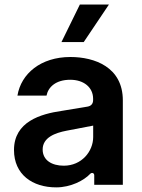

<svg xmlns="http://www.w3.org/2000/svg" viewBox="-20 -799 615 830"><path d="M245.7 -617.2H342L451 -779.5H325.3ZM223 11C286.2 11 343 -18.8 370 -47.6C376.4 -54.3 387.4 -51.8 387.4 -41.2V0H511V-365.1C511 -509.2 388.5 -552.6 284.4 -552.6C156.2 -552.6 71 -480.5 55.4 -385.7H181.1C188.2 -422.2 220.9 -454.2 283.7 -454.2C342 -454.2 382.1 -421.5 382.5 -372.9V-366.5C382.5 -351.6 375 -340.9 358.3 -338.1L246.4 -319.6C155.9 -306.5 40.5 -273.1 40.5 -150.6C40.5 -44.4 120.4 11 223 11ZM255.7 -82.7C204.2 -82.7 164.4 -106.2 164.4 -152.7C164.4 -204.5 218 -224.4 267.8 -234L382.8 -256V-206.7C382.8 -144.5 333.1 -82.7 255.7 -82.7Z"/></svg>

Font: RA Gorm Semi Bold
Style: Regular
Weight: 600
Designer: Rasmus Andersson
Foundry: rsms
Version: Version 3.000;hotconv 1.0.109;makeotfexe 2.5.65596